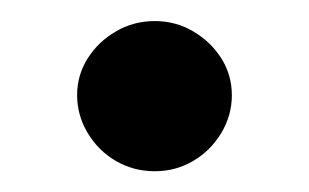

<svg xmlns="http://www.w3.org/2000/svg" viewBox="-20 -155 298 185"><path d="M129.1 10Q108.9 10 91.8 0.2Q74.8 -9.7 64.5 -26.8Q54.3 -43.9 54.3 -63.3Q54.3 -82.8 64.6 -98.9Q74.8 -115 91.8 -124.8Q108.8 -134.7 129.1 -134.7Q149.3 -134.7 166.1 -124.8Q182.9 -115 193.2 -98.9Q203.4 -82.8 203.4 -63.3Q203.4 -43.9 193.2 -26.8Q182.9 -9.8 166.1 0.1Q149.3 10 129.1 10Z"/></svg>

Font: REM Medium
Style: Regular
Weight: 500
Designer: Octavio Pardo
Foundry: Ashler Design
Version: Version 1.005;gftools[0.9.28]